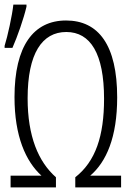

<svg xmlns="http://www.w3.org/2000/svg" viewBox="-21 -814 571 834"><path d="M-1 -615V-606H33C55 -656 82 -733 94 -785V-794H37C32 -747 12 -656 -1 -615ZM25 0H222V-44C146 -111 99 -221 99 -387C99 -582 162 -675 267 -675C372 -675 431 -581 431 -385C431 -223 394 -113 306 -44V0H505V-51H371C441 -111 488 -218 488 -391C488 -618 407 -725 266 -725C125 -725 42 -615 42 -392C42 -222 91 -113 159 -51H25Z"/></svg>

Font: Noto Sans Mono Condensed Light
Style: Regular
Weight: 300
Width: 3
Designer: Monotype Design Team
Foundry: Monotype Imaging Inc.
Version: Version 2.014